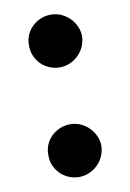

<svg xmlns="http://www.w3.org/2000/svg" viewBox="-68 -575 428 630"><g transform="rotate(-10 146.0 -260.5)"><path d="M57.6 -79.1Q57.1 -102.5 68.8 -122.6Q80.6 -142.6 101.1 -154.3Q121.6 -166 145.5 -166Q168.5 -166 188.7 -154.3Q209 -142.6 221.4 -122.6Q233.9 -102.5 234.4 -79.1Q233.9 -54.7 221.7 -34.4Q209.5 -14.2 189 -2.2Q168.5 9.8 145.5 9.8Q121.6 9.8 101.1 -2Q80.6 -13.7 68.8 -34.2Q57.1 -54.7 57.6 -79.1ZM57.6 -444.3Q57.1 -467.8 68.8 -487.8Q80.6 -507.8 101.1 -519.5Q121.6 -531.2 145.5 -531.2Q168.5 -531.2 188.7 -519.5Q209 -507.8 221.4 -487.8Q233.9 -467.8 234.4 -444.3Q233.9 -419.9 221.7 -399.7Q209.5 -379.4 189 -367.4Q168.5 -355.5 145.5 -355.5Q121.6 -355.5 101.1 -367.2Q80.6 -378.9 68.8 -399.4Q57.1 -419.9 57.6 -444.3Z"/></g></svg>

Font: Pretendard Std ExtraBold
Style: Regular
Weight: 800
Designer: Base glyphs from Inter by Rasmus Andersson; Hangeul glyphs from Noto Sans CJK(Source Han Sans) by Jang Soo-young and Kan
Foundry: Kil Hyung-jin
Version: Version 1.309